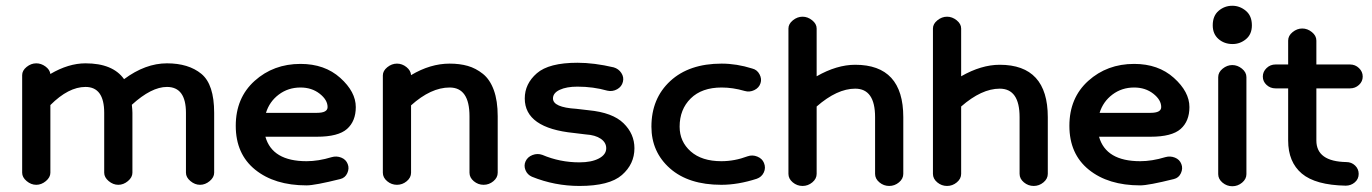

<svg xmlns="http://www.w3.org/2000/svg" viewBox="-20 -632 4765 667"><path d="M57 -32V-371Q57 -387 72.5 -399.5Q88 -412 106 -412Q123 -412 138 -401Q153 -390 155 -375Q218 -412 277 -412Q372 -412 411 -357Q485 -412 560 -412Q635 -412 679.5 -375.5Q724 -339 724 -240V-32Q724 -16 708.5 -3Q693 10 675 10Q657 10 641.5 -3Q626 -16 626 -32V-240Q626 -330 560 -330Q506 -330 438 -268Q440 -250 440 -240V-32Q440 -16 424.5 -3Q409 10 391 10Q373 10 357.5 -3Q342 -16 342 -32V-240Q342 -330 277 -330Q218 -330 155 -267V-32Q155 -16 139.5 -3Q124 10 106 10Q88 10 72.5 -3Q57 -16 57 -32Z M1045 12Q934 12 866.5 -42.5Q799 -97 799 -195Q799 -292 864.5 -351Q930 -410 1024 -410Q1108 -410 1162 -361.5Q1216 -313 1216 -260Q1216 -211 1185.5 -184Q1155 -157 1081 -157H902Q926 -72 1045 -72Q1086 -72 1132 -86Q1149 -91 1165.5 -84.5Q1182 -78 1188 -62Q1194 -47 1186.5 -30.5Q1179 -14 1162 -10Q1074 12 1045 12ZM1024 -328Q981 -328 948.5 -303.5Q916 -279 904 -240H1081Q1118 -240 1118 -260Q1118 -285 1090.5 -306.5Q1063 -328 1024 -328Z M1310 -32V-370Q1310 -386 1325.5 -398.5Q1341 -411 1359 -411Q1377 -411 1392 -399Q1407 -387 1408 -371Q1475 -411 1542 -411Q1577 -411 1605 -403Q1633 -395 1657.5 -375.5Q1682 -356 1695.5 -319Q1709 -282 1709 -228V-32Q1709 -15 1694 -2.5Q1679 10 1660 10Q1641 10 1626 -2.5Q1611 -15 1611 -32V-228Q1611 -328 1542 -328Q1477 -328 1408 -266V-32Q1408 -15 1393 -2.5Q1378 10 1359 10Q1340 10 1325 -2.5Q1310 -15 1310 -32Z M1993 14Q1907 14 1828 -18Q1812 -25 1805.5 -41Q1799 -57 1806 -72Q1813 -87 1830 -93.5Q1847 -100 1864 -94Q1925 -68 1993 -68Q2035 -68 2060.5 -81.5Q2086 -95 2086 -117Q2086 -137 2067 -150Q2048 -163 2015 -165L1974 -170Q1803 -187 1803 -290Q1803 -341 1845 -377.5Q1887 -414 1986 -414Q2044 -414 2112 -398Q2129 -393 2138.5 -378.5Q2148 -364 2144 -348Q2140 -331 2124 -322Q2108 -313 2090 -317Q2041 -331 1986 -331Q1948 -331 1924.5 -320Q1901 -309 1901 -290Q1901 -259 1982 -254L2025 -249Q2108 -241 2146 -204Q2184 -167 2184 -117Q2184 -62 2140.5 -24Q2097 14 1993 14Z M2486 10Q2372 10 2307.5 -47Q2243 -104 2243 -192Q2243 -290 2308.5 -350.5Q2374 -411 2487 -411Q2539 -411 2593 -394Q2610 -390 2618.5 -374Q2627 -358 2622 -343Q2617 -327 2600.5 -319Q2584 -311 2567 -316Q2526 -328 2487 -328Q2418 -328 2379.5 -290Q2341 -252 2341 -192Q2341 -140 2379.5 -106Q2418 -72 2486 -72Q2532 -72 2577 -89Q2594 -95 2611 -88Q2628 -81 2634 -66Q2641 -49 2633.5 -33Q2626 -17 2609 -11Q2544 10 2486 10Z M2719 -28V-533Q2719 -549 2734.5 -561.5Q2750 -574 2768 -574Q2786 -574 2801.5 -561.5Q2817 -549 2817 -533V-367Q2887 -407 2951 -407Q3118 -407 3118 -225V-28Q3118 -11 3103 1.5Q3088 14 3069 14Q3050 14 3035 1.5Q3020 -11 3020 -28V-225Q3020 -324 2951 -324Q2888 -324 2817 -262V-28Q2817 -11 2802 1.5Q2787 14 2768 14Q2749 14 2734 1.5Q2719 -11 2719 -28Z M3221 -28V-533Q3221 -549 3236.5 -561.5Q3252 -574 3270 -574Q3288 -574 3303.5 -561.5Q3319 -549 3319 -533V-367Q3389 -407 3453 -407Q3620 -407 3620 -225V-28Q3620 -11 3605 1.5Q3590 14 3571 14Q3552 14 3537 1.5Q3522 -11 3522 -28V-225Q3522 -324 3453 -324Q3390 -324 3319 -262V-28Q3319 -11 3304 1.5Q3289 14 3270 14Q3251 14 3236 1.5Q3221 -11 3221 -28Z M3941 12Q3830 12 3762.5 -42.5Q3695 -97 3695 -195Q3695 -292 3760.5 -351Q3826 -410 3920 -410Q4004 -410 4058 -361.5Q4112 -313 4112 -260Q4112 -211 4081.5 -184Q4051 -157 3977 -157H3798Q3822 -72 3941 -72Q3982 -72 4028 -86Q4045 -91 4061.5 -84.5Q4078 -78 4084 -62Q4090 -47 4082.5 -30.5Q4075 -14 4058 -10Q3970 12 3941 12ZM3920 -328Q3877 -328 3844.5 -303.5Q3812 -279 3800 -240H3977Q4014 -240 4014 -260Q4014 -285 3986.5 -306.5Q3959 -328 3920 -328Z M4212 -27V-364Q4212 -381 4227.5 -393.5Q4243 -406 4261 -406Q4279 -406 4294.5 -393.5Q4310 -381 4310 -364V-27Q4310 -10 4295 2.5Q4280 15 4261 15Q4242 15 4227 2.5Q4212 -10 4212 -27ZM4262 -479Q4233 -479 4213 -496.5Q4193 -514 4193 -544Q4193 -577 4213.5 -594.5Q4234 -612 4261 -612Q4287 -612 4308 -594.5Q4329 -577 4329 -544Q4329 -513 4308.5 -496Q4288 -479 4262 -479Z M4670 -325H4553V-144Q4553 -71 4657 -69Q4675 -69 4687.5 -57Q4700 -45 4700 -28Q4700 -10 4686.5 1.5Q4673 13 4655 13Q4550 11 4502.5 -29Q4455 -69 4455 -144V-325H4411Q4393 -325 4380 -337Q4367 -349 4367 -366Q4367 -383 4380 -395.5Q4393 -408 4411 -408H4455V-491Q4455 -508 4470.5 -520.5Q4486 -533 4504 -533Q4522 -533 4537.5 -520.5Q4553 -508 4553 -491V-408H4670Q4688 -408 4701 -395.5Q4714 -383 4714 -366Q4714 -349 4701 -337Q4688 -325 4670 -325Z"/></svg>

Font: Hoogli
Style: Bold
Weight: 700
Designer: Anand Singh Naorem
Foundry: Brand New Type
Version: Version 1.00 b007